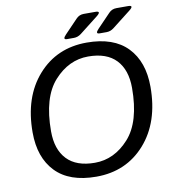

<svg xmlns="http://www.w3.org/2000/svg" viewBox="-94 -953 928 1047"><g transform="rotate(-10 369.5 -429.0)"><path d="M327.6 -752Q300.8 -752 325.7 -777.8L398.4 -853.5Q415.5 -871.6 440.4 -871.6H504.4Q540 -871.6 507.8 -846.2L405.3 -766.1Q386.7 -752 365.2 -752ZM508.3 -752Q481.4 -752 506.3 -777.8L579.1 -853.5Q596.2 -871.6 621.1 -871.6H685.1Q720.7 -871.6 688.5 -846.2L585.9 -766.1Q567.4 -752 545.9 -752ZM53.7 -283.2Q53.7 -478.5 158.2 -596.7Q262.7 -714.8 428.7 -714.8Q577.6 -714.8 653.8 -635.5Q730 -556.2 730 -417Q730 -221.7 625.5 -103.5Q521 14.6 355 14.6Q206.1 14.6 129.9 -64.7Q53.7 -144 53.7 -283.2ZM153.8 -271.5Q153.8 -171.4 205.8 -116.5Q257.8 -61.5 360.4 -61.5Q467.8 -61.5 548.8 -151.1Q629.9 -240.7 629.9 -428.7Q629.9 -528.8 577.9 -583.7Q525.9 -638.7 423.3 -638.7Q315.9 -638.7 234.9 -549.1Q153.8 -459.5 153.8 -271.5Z"/></g></svg>

Font: Istok Web
Style: BoldItalic
Weight: 700
Italic angle: -13°
Designer: Andrey V. Panov
Foundry: Andrey V. Panov
Version: Version 1.0.2g